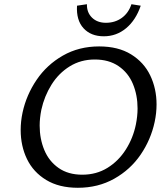

<svg xmlns="http://www.w3.org/2000/svg" viewBox="-20 -884 788 910"><path d="M78 -268Q78 -309 87 -351Q105 -434 153.5 -505.5Q202 -577 278 -620.5Q354 -664 450 -664Q540 -664 601 -626.5Q662 -589 692 -526.5Q722 -464 722 -389Q722 -348 713 -306Q695 -222 646.5 -151Q598 -80 521.5 -37Q445 6 349 6Q260 6 199 -31Q138 -68 108 -130Q78 -192 78 -268ZM624 -294Q632 -334 632 -370Q632 -433 610 -486Q588 -539 542 -570.5Q496 -602 429 -602Q363 -602 310.5 -569.5Q258 -537 224 -482.5Q190 -428 176 -364Q168 -324 168 -289Q168 -226 190 -173Q212 -120 257.5 -88Q303 -56 370 -56Q437 -56 489.5 -88.5Q542 -121 576.5 -175.5Q611 -230 624 -294ZM647 -857 603 -864Q589 -822 557 -799Q525 -776 482 -776Q441 -776 416 -800.5Q391 -825 392 -864L345 -857Q341 -788 376 -750Q411 -712 472 -712Q532 -712 578 -750.5Q624 -789 647 -857Z"/></svg>

Font: Ysabeau Medium
Style: Italic
Weight: 500
Italic angle: -12°
Designer: Christian Thalmann (Catharsis Fonts)
Version: Version 0.003